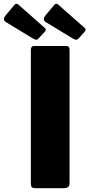

<svg xmlns="http://www.w3.org/2000/svg" viewBox="-100 -982 466 1002"><path d="M246 -742Q263 -742 263 -723V-27Q263 -12 255.5 -6Q248 0 233 0H85Q71 0 66 -5.5Q61 -11 61 -23V-721Q61 -742 78 -742ZM-25 -956Q-15 -968 -3 -957L134 -836Q145 -827 131 -813L101 -781Q95 -774 89 -774.5Q83 -775 72 -781L-68 -866Q-80 -874 -79.5 -882.5Q-79 -891 -72 -900ZM183 -956Q193 -968 205 -957L342 -836Q353 -827 339 -813L310 -781Q303 -774 297 -774.5Q291 -775 280 -781L140 -866Q128 -874 128.5 -882.5Q129 -891 136 -900Z"/></svg>

Font: Libre Franklin Thin ExtraBold
Style: Regular
Weight: 800
Version: Version 3.000